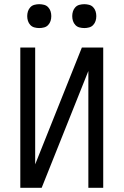

<svg xmlns="http://www.w3.org/2000/svg" viewBox="-20 -897 590 917"><path d="M77 0V-670H148V-112L371 -670H473V0H402V-558L179 0ZM383 -763Q371 -763 359.5 -766Q348 -769 340 -777.5Q332 -786 328.5 -797Q325 -808 325 -820Q325 -832 328.5 -843Q332 -854 340 -862.5Q348 -871 359.5 -874Q371 -877 383 -877Q394 -877 405.5 -874Q417 -871 425 -862.5Q433 -854 436.5 -843Q440 -832 440 -820Q440 -808 436.5 -797Q433 -786 425 -777.5Q417 -769 405.5 -766Q394 -763 383 -763ZM167 -763Q156 -763 144.5 -766Q133 -769 125 -777.5Q117 -786 113.5 -797Q110 -808 110 -820Q110 -832 113.5 -843Q117 -854 125 -862.5Q133 -871 144.5 -874Q156 -877 167 -877Q179 -877 190.5 -874Q202 -871 210 -862.5Q218 -854 221.5 -843Q225 -832 225 -820Q225 -808 221.5 -797Q218 -786 210 -777.5Q202 -769 190.5 -766Q179 -763 167 -763Z"/></svg>

Font: Lode
Style: Regular
Weight: 400
Monospace: yes
Designer: Belleve Invis
Foundry: Belleve Invis
Version: Version 29.2.0; ttfautohint (v1.8.3)